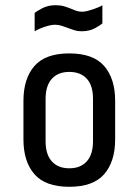

<svg xmlns="http://www.w3.org/2000/svg" viewBox="-20 -705 532 737"><path d="M337 -326Q337 -377 313 -403Q289 -429 246 -429Q203 -429 179 -402.5Q155 -376 155 -325V-163Q155 -112 179 -85.5Q203 -59 246 -59Q289 -59 313 -85.5Q337 -112 337 -163ZM422 -170Q422 -85 380 -36.5Q338 12 246 12Q154 12 112 -36.5Q70 -85 70 -170V-318Q70 -403 112 -451.5Q154 -500 246 -500Q338 -500 380 -451.5Q422 -403 422 -318ZM373 -615Q365 -608 344 -596.5Q323 -585 293 -585Q278 -585 265.5 -589Q253 -593 241 -597.5Q229 -602 217 -606Q205 -610 191 -610Q182 -610 171 -607.5Q160 -605 148.5 -601Q137 -597 127.5 -592.5Q118 -588 113 -585V-655Q119 -661 141.5 -673Q164 -685 193 -685Q212 -685 225.5 -681Q239 -677 250 -672.5Q261 -668 271.5 -664Q282 -660 295 -660Q304 -660 316 -663Q328 -666 339.5 -670Q351 -674 360 -678Q369 -682 373 -685Z"/></svg>

Font: Ropa Sans
Style: Regular
Weight: 400
Designer: Botio Nikoltchev
Foundry: Botjo Nikoltchev
Version: Version 1.002